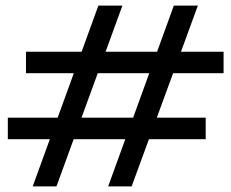

<svg xmlns="http://www.w3.org/2000/svg" viewBox="-20 -667 827 687"><path d="M451 0H367L602 -647H688ZM182 0H97L332 -647H418ZM73 -482H780V-405H73ZM8 -246H716V-169H8Z"/></svg>

Font: BioRhyme
Style: Regular
Weight: 400
Designer: Aoife Mooney
Foundry: Aoife Mooney Type
Version: Version 1.600;gftools[0.9.33]